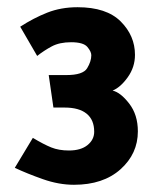

<svg xmlns="http://www.w3.org/2000/svg" viewBox="-20 -791 465 532"><path d="M195 -771Q275 -771 314.5 -731.5Q354 -692 354 -639Q354 -605 334 -577Q314 -549 292 -540Q314 -535 338 -504Q362 -473 362 -427Q362 -365 314 -322Q266 -279 185 -279Q143 -279 99 -294.5Q55 -310 21 -326L71 -409Q101 -391 122 -382.5Q143 -374 171 -374Q204 -374 222.5 -389Q241 -404 241 -426Q241 -459 220 -476Q199 -493 159 -493H128L115 -583H164Q210 -583 221.5 -602Q233 -621 233 -638Q233 -648 222 -661Q211 -674 177 -674Q145 -674 123.5 -662.5Q102 -651 83 -636L36 -717Q73 -741 111 -756Q149 -771 195 -771Z"/></svg>

Font: Palanquin
Style: Bold
Weight: 700
Designer: Pria Ravichandran
Version: Version 1.0.4